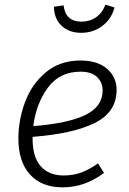

<svg xmlns="http://www.w3.org/2000/svg" viewBox="-20 -794 553 825"><path d="M120 -206V-200Q120 -118 155.5 -79Q191 -40 253 -40Q294 -40 328.5 -52.5Q363 -65 401 -92L427 -51Q385 -20 341.5 -4.5Q298 11 249 11Q159 11 109 -44Q59 -99 59 -199Q59 -278 87.5 -355Q116 -432 176.5 -483Q237 -534 326 -534Q399 -534 440 -498.5Q481 -463 481 -408Q481 -312 387 -265.5Q293 -219 120 -206ZM123 -252Q273 -264 347 -300Q421 -336 421 -406Q421 -440 397 -463Q373 -486 326 -486Q236 -486 185.5 -417Q135 -348 123 -252ZM212 -765 253 -771Q258 -735 277 -718Q296 -701 330 -701Q366 -701 393 -720Q420 -739 433 -774L472 -762Q459 -712 419.5 -682.5Q380 -653 329 -653Q276 -653 244 -684Q212 -715 212 -765Z"/></svg>

Font: FiraGO Light
Style: Italic
Weight: 300
Italic angle: -8°
Designer: bBox Type GmbH
Foundry: bBox Type GmbH
Version: Version 1.001